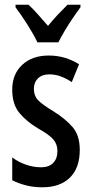

<svg xmlns="http://www.w3.org/2000/svg" viewBox="-20 -786 389 816"><path d="M319 -149Q319 -72 277 -31Q235 10 160 10Q122 10 89.5 1.5Q57 -7 32 -20V-117Q55 -99 88 -87Q121 -75 155 -75Q187 -75 205.5 -93Q224 -111 224 -145Q224 -173 206.5 -193.5Q189 -214 142 -240Q92 -270 62 -306.5Q32 -343 32 -405Q32 -471 74.5 -510.5Q117 -550 187 -550Q223 -550 255 -540.5Q287 -531 316 -513L285 -437Q263 -452 239 -461Q215 -470 190 -470Q159 -470 141.5 -453Q124 -436 124 -408Q124 -379 141.5 -360.5Q159 -342 207 -313Q257 -282 288 -246.5Q319 -211 319 -149ZM139 -606Q124 -638 97.5 -680Q71 -722 46 -755V-766H101Q119 -750 140.5 -725.5Q162 -701 184 -676Q208 -705 225.5 -723.5Q243 -742 267 -766H322V-755Q307 -735 289 -708.5Q271 -682 255 -655Q239 -628 228 -606Z"/></svg>

Font: Noto Sans Thai Looped ExtraCondensed Medium
Style: Regular
Weight: 500
Width: 2
Designer: Sasikarn Vongin, Ben Mitchell
Foundry: The Fontpad Ltd
Version: Version 1.001; ttfautohint (v1.8.4.7-5d5b)